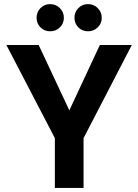

<svg xmlns="http://www.w3.org/2000/svg" viewBox="-20 -918 676 938"><path d="M11.2 -698.2H168.9L318.8 -378.9L467.8 -698.2H624L388.2 -243.2V0H248V-243.2ZM158.7 -831.1Q158.7 -858.9 177.7 -878.4Q196.8 -897.9 225.1 -897.9Q252.9 -897.9 272.5 -878.4Q292 -858.9 292 -831.1Q292 -803.2 272.5 -784.2Q252.9 -765.1 225.1 -765.1Q196.8 -765.1 177.7 -784.2Q158.7 -803.2 158.7 -831.1ZM343.8 -831.1Q343.8 -858.9 362.8 -878.4Q381.8 -897.9 410.2 -897.9Q438 -897.9 457.5 -878.4Q477.1 -858.9 477.1 -831.1Q477.1 -803.2 457.5 -784.2Q438 -765.1 410.2 -765.1Q381.8 -765.1 362.8 -784.2Q343.8 -803.2 343.8 -831.1Z"/></svg>

Font: Poppins SemiBold
Style: Regular
Weight: 600
Designer: Ninad Kale (Devanagari), Jonny Pinhorn (Latin)
Foundry: Indian Type Foundry
Version: 4.004